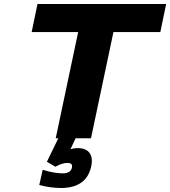

<svg xmlns="http://www.w3.org/2000/svg" viewBox="-20 -690 849 958"><path d="M809 -670H167L138 -530H370L258 0H271L214 117L256 142C281 129 298 123 316 123C335 123 342 130 339 146C335 165 321 175 292 175C272 175 231 170 193 157L176 233C211 243 252 248 284 248C370 248 418 211 434 145C449 84 424 49 368 49C352 49 342 52 332 54L357 0H434L546 -530H780Z"/></svg>

Font: LT Wave Black
Style: Italic
Weight: 900
Designer: Daniel Lyons
Version: Version 2.5 (Glyphs App)